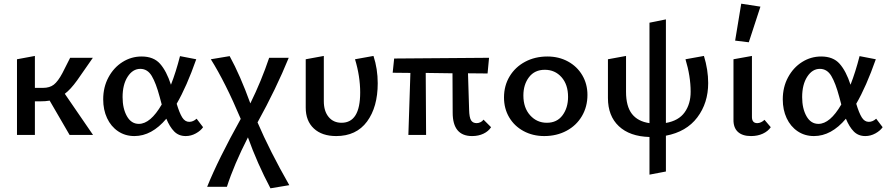

<svg xmlns="http://www.w3.org/2000/svg" viewBox="-20 -731 4810 1040"><path d="M357 0 249 -186Q228 -182 195 -182H169V0H72V-410L169 -428V-255H213Q249 -255 271.5 -272.5Q294 -290 318 -335L360 -418H483L398 -296Q362 -246 331 -223L484 0Z M1080 -42Q1067 -23 1041 -8.5Q1015 6 986 6Q948 6 923.5 -19Q899 -44 881 -88Q802 6 708 6Q658 6 619.5 -20Q581 -46 560 -91Q539 -136 539 -193Q539 -259 567.5 -312Q596 -365 643.5 -395Q691 -425 747 -425Q812 -425 847 -385.5Q882 -346 906 -272Q933 -341 955 -427L1043 -410Q991 -262 937 -169Q952 -119 967 -95Q982 -71 1005 -71Q1026 -71 1045 -88ZM856 -165 845 -206Q825 -281 802 -319.5Q779 -358 740 -358Q699 -358 671.5 -315.5Q644 -273 644 -205Q644 -143 667.5 -101.5Q691 -60 732 -60Q795 -60 856 -165Z M1445 289Q1373 153 1323 13Q1247 162 1209 281H1102Q1162 132 1284 -87Q1201 -284 1122 -410L1224 -427Q1281 -323 1336 -171Q1396 -293 1438 -418H1544Q1476 -251 1375 -68Q1441 86 1547 272Z M1636 -148V-410L1734 -428V-183Q1734 -129 1760 -97.5Q1786 -66 1830 -66Q1931 -66 1931 -230Q1931 -318 1903 -410L2003 -428Q2026 -358 2026 -280Q2026 -151 1968 -72.5Q1910 6 1801 6Q1724 6 1680 -35Q1636 -76 1636 -148Z M2640 -42Q2626 -20 2599 -7Q2572 6 2537 6Q2432 6 2432 -121L2431 -334L2286 -336L2288 0H2192L2203 -336L2107 -337L2115 -414L2629 -418L2621 -333L2515 -334L2521 -137Q2522 -95 2531.5 -79.5Q2541 -64 2562 -64Q2572 -64 2582.5 -69Q2593 -74 2599 -83Z M2710 -203Q2710 -267 2740.5 -317.5Q2771 -368 2824.5 -396.5Q2878 -425 2945 -425Q3007 -425 3056.5 -398Q3106 -371 3134 -323.5Q3162 -276 3162 -217Q3162 -153 3132 -102Q3102 -51 3048.5 -22.5Q2995 6 2928 6Q2866 6 2816 -21Q2766 -48 2738 -95.5Q2710 -143 2710 -203ZM3057 -206Q3057 -273 3021.5 -313Q2986 -353 2931 -353Q2876 -353 2845.5 -313Q2815 -273 2815 -214Q2815 -147 2851.5 -106.5Q2888 -66 2942 -66Q2997 -66 3027 -106.5Q3057 -147 3057 -206Z M3587 4V198L3498 215V11Q3391 8 3332 -47.5Q3273 -103 3273 -200V-410L3371 -428V-234Q3371 -155 3403 -114Q3435 -73 3498 -64V-608L3587 -626V-65Q3656 -77 3688.5 -122.5Q3721 -168 3721 -234Q3721 -318 3693 -410L3793 -428Q3816 -353 3816 -281Q3816 -173 3757 -95Q3698 -17 3587 4Z M3962 -511 3995 -711 4099 -695 4036 -502ZM3953 -84V-410L4053 -428V-100Q4052 -64 4082 -64Q4092 -64 4102.5 -69Q4113 -74 4121 -82L4155 -42Q4140 -20 4112 -7Q4084 6 4048 6Q4001 6 3976.5 -17Q3952 -40 3953 -84Z M4761 -42Q4748 -23 4722 -8.5Q4696 6 4667 6Q4629 6 4604.5 -19Q4580 -44 4562 -88Q4483 6 4389 6Q4339 6 4300.5 -20Q4262 -46 4241 -91Q4220 -136 4220 -193Q4220 -259 4248.5 -312Q4277 -365 4324.5 -395Q4372 -425 4428 -425Q4493 -425 4528 -385.5Q4563 -346 4587 -272Q4614 -341 4636 -427L4724 -410Q4672 -262 4618 -169Q4633 -119 4648 -95Q4663 -71 4686 -71Q4707 -71 4726 -88ZM4537 -165 4526 -206Q4506 -281 4483 -319.5Q4460 -358 4421 -358Q4380 -358 4352.5 -315.5Q4325 -273 4325 -205Q4325 -143 4348.5 -101.5Q4372 -60 4413 -60Q4476 -60 4537 -165Z"/></svg>

Font: Ysabeau Infant Semibold
Style: Regular
Weight: 600
Designer: Christian Thalmann (Catharsis Fonts)
Version: Version 0.003